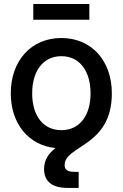

<svg xmlns="http://www.w3.org/2000/svg" viewBox="-20 -713 600 938"><path d="M311 205.1H364.3V126.5H344.2C306.6 126.5 295.9 114.7 295.9 93.3C295.9 -3.9 526.4 4.4 526.4 -256.8C526.4 -416.5 427.2 -527.3 279.8 -527.3C132.3 -527.3 32.7 -416.5 32.7 -256.8C32.7 -108.9 119.6 -2.9 251 10.3C218.3 36.1 195.3 66.9 195.3 112.8C195.3 173.3 234.4 205.1 311 205.1ZM279.8 -77.1C191.4 -77.1 137.2 -147 137.2 -256.8C137.2 -367.7 191.9 -438.5 279.8 -438.5C367.7 -438.5 422.4 -367.7 422.4 -256.8C422.4 -147.5 368.2 -77.1 279.8 -77.1ZM416.5 -616.7V-693.4H142.6V-616.7Z"/></svg>

Font: Inteeer Medium
Style: Regular
Weight: 500
Designer: Rasmus Andersson
Foundry: rsms
Version: Version 4.001;Glyphs 3.4 (3402)